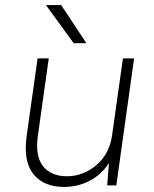

<svg xmlns="http://www.w3.org/2000/svg" viewBox="-20 -730 605 756"><path d="M232 6Q152 6 111.5 -44.5Q71 -95 85 -195L128 -500H172L129 -195Q118 -115 149.5 -75.5Q181 -36 244 -36Q277 -36 307 -48Q337 -60 361 -81Q385 -102 400.5 -131Q416 -160 421 -195L464 -500H508L438 0H402L409 -88Q380 -43 333.5 -18.5Q287 6 232 6ZM161 -710H221L320 -560H270Z"/></svg>

Font: Retni Sans Light
Style: Italic
Weight: 300
Italic angle: -8°
Designer: Vitaly Kuzmin
Foundry: ParaType Ltd.
Version: Version 1.00;June 10, 2019;FontCreator 11.5.0.2425 64-bit; t